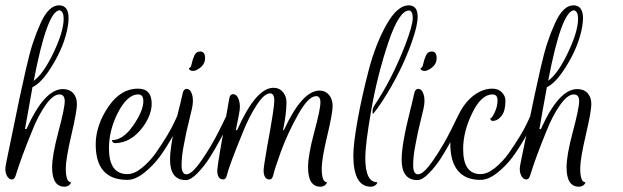

<svg xmlns="http://www.w3.org/2000/svg" viewBox="-60 -672 2334 719"><path d="M160.8 -652Q196.8 -652 196.8 -604Q196.8 -592 194.4 -576Q182.4 -500 131.2 -419.2Q94.4 -360.8 61.6 -345.6Q45.6 -259.2 33.6 -188.8H39.2Q106.4 -338.4 175.2 -338.4Q200 -338.4 214 -323.2Q228 -308 228 -281.6Q228 -255.2 207.2 -166Q186.4 -76.8 186.4 -41.6Q186.4 10.4 205.6 10.4Q205.6 16 198.4 21.6Q191.2 27.2 181.6 27.2Q135.2 27.2 135.2 -45.6Q135.2 -90.4 158.8 -178.8Q182.4 -267.2 182.4 -292.8Q182.4 -318.4 162.4 -318.4Q139.2 -318.4 111.2 -279.2Q83.2 -240 59.2 -179.2Q19.2 -81.6 -0.8 -16Q-5.6 0 -14.4 0Q-28.8 0 -36 -17.6Q-40 -27.2 -40 -38Q-40 -48.8 -33.6 -78Q-27.2 -107.2 -12.4 -180.8Q2.4 -254.4 12.8 -302.8Q23.2 -351.2 36.8 -411.6Q50.4 -472 62.8 -510Q75.2 -548 91.2 -583.2Q121.6 -652 160.8 -652ZM178.4 -602.4Q178.4 -628 164 -633.6Q116.8 -633.6 66.4 -369.6Q98.4 -392 132.8 -459.2Q178.4 -549.6 178.4 -602.4Z M348 -116.8Q348 -20 416.8 -20Q442.4 -20 470.8 -42.8Q499.2 -65.6 522.4 -97.6Q573.6 -171.2 594.4 -217.6L604.8 -240H626.4Q612.8 -208 586.4 -161.2Q560 -114.4 536 -82.4Q512 -50.4 479.2 -24.4Q446.4 1.6 416.8 1.6Q298.4 1.6 298.4 -131.2Q298.4 -192.8 334.4 -254.4Q384 -340 456.8 -340Q508 -340 508 -284Q508 -242.4 476 -197.6Q431.2 -136.8 371.2 -136Q362.4 -136 360 -144L359.2 -147.2Q400.8 -147.2 438.8 -202Q476.8 -256.8 476.8 -293.6Q476.8 -318.4 457.6 -318.4Q415.2 -318.4 378.4 -244Q348 -180.8 348 -116.8Z M689.6 -479.2Q708 -479.2 708 -454.4Q708 -429.6 684 -414.4Q672 -406.4 663.2 -406.4Q650.4 -406.4 648 -414.4L647.2 -416.8Q654.4 -416.8 657.6 -432.4Q660.8 -448 667.6 -463.6Q674.4 -479.2 689.6 -479.2ZM638.4 -19.2Q659.2 -19.2 696.8 -74.4Q734.4 -129.6 761.6 -184.8L788.8 -240H810.4Q805.6 -230.4 798 -214Q790.4 -197.6 768 -155.6Q745.6 -113.6 725.2 -81.6Q704.8 -49.6 679.6 -23.6Q654.4 2.4 636 2.4Q576.8 2.4 576.8 -74.4Q576.8 -132 609.6 -261.6Q612.8 -275.2 614.8 -282.4Q616.8 -289.6 619.2 -301.2Q621.6 -312.8 624 -322.4Q628 -339.2 638.4 -339.2Q652.8 -339.2 659.2 -318.4Q662.4 -308.8 662.4 -295.2Q662.4 -281.6 659.2 -266.8Q656 -252 648.8 -223.2Q641.6 -194.4 637.6 -176Q633.6 -157.6 628.8 -131.2Q620 -87.2 620 -53.2Q620 -19.2 638.4 -19.2Z M776 0Q753.6 0 753.6 -34.4Q753.6 -52.8 798.4 -302.4Q800.8 -319.2 812.8 -319.2Q827.2 -319.2 834.4 -298.4Q838.4 -287.2 838.4 -274Q838.4 -260.8 835.2 -245.6L823.2 -184.8H828Q898.4 -343.2 964 -343.2Q986.4 -343.2 999.6 -327.2Q1012.8 -311.2 1012.8 -288.8Q1012.8 -247.2 1000 -184.8H1003.2Q1071.2 -332.8 1136.8 -332.8Q1158.4 -332.8 1172 -316.8Q1185.6 -300.8 1185.6 -274.4Q1185.6 -248 1165.2 -162.4Q1144.8 -76.8 1144.8 -41.6Q1144.8 10.4 1164 10.4Q1164 16 1156.8 21.6Q1149.6 27.2 1140 27.2Q1093.6 27.2 1093.6 -45.6Q1093.6 -91.2 1116.8 -177.2Q1140 -263.2 1140 -287.6Q1140 -312 1124 -312Q1094.4 -312 1054.8 -240.4Q1015.2 -168.8 991.6 -103.2Q968 -37.6 964 -18.8Q960 0 949.6 0Q927.2 0 927.2 -34.4Q927.2 -47.2 940.8 -124.8Q967.2 -267.2 967.2 -294.8Q967.2 -322.4 951.2 -322.4Q929.6 -322.4 900.8 -278Q872 -233.6 848.8 -175.2Q798.4 -52 789.6 -16Q786.4 0 776 0Z M1456.8 -501.6Q1485.6 -576.8 1485.6 -604Q1485.6 -631.2 1472 -632.8Q1434.4 -632.8 1394 -512.4Q1353.6 -392 1330.8 -262.8Q1308 -133.6 1308 -80Q1308 10.4 1352.8 10.4Q1352.8 16 1345.6 21.6Q1338.4 27.2 1328.8 27.2Q1263.2 27.2 1263.2 -90.4Q1263.2 -133.6 1279.2 -222.8Q1295.2 -312 1320.8 -409.6Q1346.4 -507.2 1387.2 -579.6Q1428 -652 1470.4 -652Q1504 -652 1504 -609.6Q1504 -577.6 1484 -520Q1445.6 -408 1373.6 -296Q1354.4 -266.4 1339.2 -248Q1335.2 -243.2 1335.2 -251.2Q1334.4 -266.4 1342.4 -277.6Q1408 -376 1456.8 -501.6Z M1556.8 -479.2Q1575.2 -479.2 1575.2 -454.4Q1575.2 -429.6 1551.2 -414.4Q1539.2 -406.4 1530.4 -406.4Q1517.6 -406.4 1515.2 -414.4L1514.4 -416.8Q1521.6 -416.8 1524.8 -432.4Q1528 -448 1534.8 -463.6Q1541.6 -479.2 1556.8 -479.2ZM1505.6 -19.2Q1526.4 -19.2 1564 -74.4Q1601.6 -129.6 1628.8 -184.8L1656 -240H1677.6Q1672.8 -230.4 1665.2 -214Q1657.6 -197.6 1635.2 -155.6Q1612.8 -113.6 1592.4 -81.6Q1572 -49.6 1546.8 -23.6Q1521.6 2.4 1503.2 2.4Q1444 2.4 1444 -74.4Q1444 -132 1476.8 -261.6Q1480 -275.2 1482 -282.4Q1484 -289.6 1486.4 -301.2Q1488.8 -312.8 1491.2 -322.4Q1495.2 -339.2 1505.6 -339.2Q1520 -339.2 1526.4 -318.4Q1529.6 -308.8 1529.6 -295.2Q1529.6 -281.6 1526.4 -266.8Q1523.2 -252 1516 -223.2Q1508.8 -194.4 1504.8 -176Q1500.8 -157.6 1496 -131.2Q1487.2 -87.2 1487.2 -53.2Q1487.2 -19.2 1505.6 -19.2Z M1674.4 -113.6Q1674.4 -20 1739.2 -20Q1764.8 -20 1793.2 -42.8Q1821.6 -65.6 1844.8 -97.6Q1896 -171.2 1916.8 -217.6L1927.2 -240H1948.8Q1935.2 -208 1908.8 -161.2Q1882.4 -114.4 1858.4 -82.4Q1834.4 -50.4 1801.6 -24.4Q1768.8 1.6 1739.2 1.6Q1656 1.6 1633.6 -74.4Q1626.4 -98.4 1626.4 -134.8Q1626.4 -171.2 1648.8 -224Q1681.6 -302.4 1738.4 -329.6Q1760.8 -340 1782.8 -340Q1804.8 -340 1817.6 -328Q1832.8 -313.6 1832.8 -294.8Q1832.8 -276 1828.8 -260Q1824.8 -244 1812.4 -231.6Q1800 -219.2 1784.8 -219.2Q1778.4 -219.2 1775.2 -228Q1781.6 -228 1792.4 -250.8Q1803.2 -273.6 1803.2 -296Q1803.2 -318.4 1784 -318.4Q1742.4 -318.4 1708.4 -248.8Q1674.4 -179.2 1674.4 -113.6Z M2087.2 -652Q2123.2 -652 2123.2 -604Q2123.2 -592 2120.8 -576Q2108.8 -500 2057.6 -419.2Q2020.8 -360.8 1988 -345.6Q1972 -259.2 1960 -188.8H1965.6Q2032.8 -338.4 2101.6 -338.4Q2126.4 -338.4 2140.4 -323.2Q2154.4 -308 2154.4 -281.6Q2154.4 -255.2 2133.6 -166Q2112.8 -76.8 2112.8 -41.6Q2112.8 10.4 2132 10.4Q2132 16 2124.8 21.6Q2117.6 27.2 2108 27.2Q2061.6 27.2 2061.6 -45.6Q2061.6 -90.4 2085.2 -178.8Q2108.8 -267.2 2108.8 -292.8Q2108.8 -318.4 2088.8 -318.4Q2065.6 -318.4 2037.6 -279.2Q2009.6 -240 1985.6 -179.2Q1945.6 -81.6 1925.6 -16Q1920.8 0 1912 0Q1897.6 0 1890.4 -17.6Q1886.4 -27.2 1886.4 -38Q1886.4 -48.8 1892.8 -78Q1899.2 -107.2 1914 -180.8Q1928.8 -254.4 1939.2 -302.8Q1949.6 -351.2 1963.2 -411.6Q1976.8 -472 1989.2 -510Q2001.6 -548 2017.6 -583.2Q2048 -652 2087.2 -652ZM2104.8 -602.4Q2104.8 -628 2090.4 -633.6Q2043.2 -633.6 1992.8 -369.6Q2024.8 -392 2059.2 -459.2Q2104.8 -549.6 2104.8 -602.4Z"/></svg>

Font: Rouge Script
Style: Regular
Weight: 400
Designer: Sabrina Mariela Lopez
Foundry: Typesenses
Version: Version 1.003